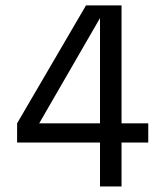

<svg xmlns="http://www.w3.org/2000/svg" viewBox="-20 -674 580 694"><path d="M41.8 -228.2V-158.7H515.9V-228.2ZM290.8 -654.4 41.8 -228.2H121.7L367.9 -654.4ZM341.5 -654.4V0H419.3V-654.4Z"/></svg>

Font: Hind Variable Light
Style: Regular
Weight: 300
Designer: Manushi Parikh, Satya Rajpurohit
Foundry: Indian Type Foundry
Version: Version 3.000